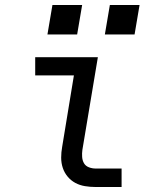

<svg xmlns="http://www.w3.org/2000/svg" viewBox="-20 -749 640 769"><path d="M363 0Q341 0 320 -3.5Q299 -7 281.5 -16.5Q264 -26 251 -41.5Q238 -57 231.5 -76.5Q225 -96 225 -117.5Q225 -139 229 -161L276 -447H121V-520H372L310 -149Q308 -135 309 -120.5Q310 -106 316.5 -95Q323 -84 336 -79Q349 -74 363 -74H467V0ZM400 -611 420 -729H539L519 -611ZM170 -611 190 -729H309L289 -611Z"/></svg>

Font: Iosevka SS04 Extended
Style: Italic
Weight: 400
Width: 7
Italic angle: -9°
Monospace: yes
Designer: Belleve Invis
Foundry: Belleve Invis
Version: Version 19.0.0; ttfautohint (v1.8.4)